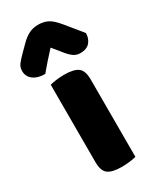

<svg xmlns="http://www.w3.org/2000/svg" viewBox="-219 -807 725 876"><g transform="rotate(-30 143.5 -368.5)"><path d="M150 8Q100 8 78 -8.5Q56 -25 56 -72V-479Q67 -482 87.5 -485Q108 -488 132 -488Q182 -488 204 -471.5Q226 -455 226 -408V-1Q215 2 194.5 5Q174 8 150 8ZM140 -626Q127 -611 116.5 -600Q106 -589 97 -578.5Q88 -568 79 -557.5Q70 -547 59 -534Q20 -534 -3 -551.5Q-26 -569 -26 -598Q-26 -618 -15 -632.5Q-4 -647 18 -669L52 -703Q71 -722 92.5 -733.5Q114 -745 143 -745Q169 -745 191 -735Q213 -725 242 -690L313 -603Q313 -575 296.5 -555.5Q280 -536 246 -536Q226 -536 211 -546.5Q196 -557 180 -577Z"/></g></svg>

Font: Baloo Bhaina 2 ExtraBold
Style: Regular
Weight: 800
Designer: Yesha Goshar, Manish Minz, Shuchita Grover and Ek Type
Foundry: Ek Type
Version: Version 1.640;hotconv 1.0.111;makeotfexe 2.5.65597; ttfautoh